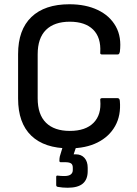

<svg xmlns="http://www.w3.org/2000/svg" viewBox="-20 -686 645 902"><path d="M306 11Q189 11 127 -48.5Q65 -108 65 -223V-432Q65 -546 127.5 -606Q190 -666 306 -666Q383 -666 439.5 -639Q496 -612 524 -562Q552 -512 543 -442Q542 -438 540 -434Q538 -430 532 -430H460Q449 -430 451 -440Q455 -510 417.5 -547Q380 -584 308 -584Q235 -584 196 -545.5Q157 -507 157 -431V-224Q157 -148 196 -109.5Q235 -71 308 -71Q382 -71 419.5 -109Q457 -147 451 -215Q449 -225 460 -225H532Q542 -225 543 -212Q549 -144 521 -94Q493 -44 438 -16.5Q383 11 306 11ZM298 196Q286 196 274.5 195Q263 194 252 192Q244 191 244 183V145Q244 138 251 139Q258 140 266.5 140.5Q275 141 282 141Q303 141 312.5 133.5Q322 126 322 113V102Q322 87 313.5 81.5Q305 76 286 76H265Q259 76 259 69Q259 64 259.5 58.5Q260 53 261 49L283 -24Q285 -31 292 -31H341Q349 -31 346 -20L326 39H336Q362 39 377 56Q392 73 392 102V118Q392 157 369 176.5Q346 196 298 196Z"/></svg>

Font: Sofia Sans Semi Condensed Medium
Style: Regular
Weight: 500
Designer: Botio Nikoltchev, Ani Petrova
Foundry: lettersoup
Version: Version 4.100